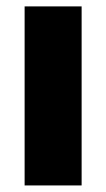

<svg xmlns="http://www.w3.org/2000/svg" viewBox="-20 -565 324 585"><path d="M55 0H228.7V-545.5H55Z"/></svg>

Font: TID UI Extra Bold
Style: Regular
Weight: 800
Designer: The TID Project Authors
Foundry: Bakken & Bæck
Version: Version 1.001;hotconv 1.0.109;makeotfexe 2.5.65596